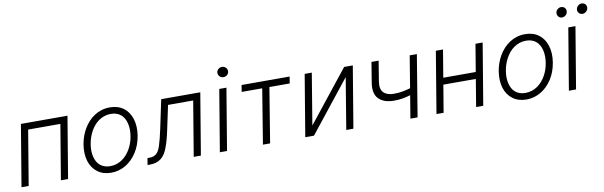

<svg xmlns="http://www.w3.org/2000/svg" viewBox="-48 -1198 5274 1677"><g transform="rotate(-10 2588.5 -359.5)"><path d="M38.7 0 129.6 -545.5H542.6L451.7 0H388.1L469.1 -485.8H183.2L102.3 0Z M637.1 -275.2Q643.1 -311.1 655.4 -345.5Q667.6 -380 685.9 -410.7Q704.2 -441.4 728 -467.5Q751.8 -493.6 781.1 -512.6Q810.4 -531.6 844.8 -542.3Q879.3 -552.9 918.3 -552.9Q991.1 -552.9 1039.4 -516.3Q1063.6 -498.6 1081 -473Q1098.4 -447.4 1108.3 -415.5Q1118.3 -383.5 1120.4 -345.7Q1122.5 -307.9 1115.4 -265.6Q1101.9 -183.9 1061.4 -121.4Q1041.2 -90.2 1016.2 -65.5Q991.1 -40.8 962.2 -23.8Q933.2 -6.7 900.9 2.3Q868.6 11.4 833.8 11.4Q762.4 11.4 713.1 -25.2Q688.6 -43.3 671 -68.9Q653.4 -94.5 643.6 -126.2Q633.9 -158 632.1 -195.5Q630.3 -233 637.1 -275.2ZM700.6 -156.2Q706.3 -131.4 717.5 -111Q728.7 -90.6 745.6 -76.3Q762.4 -62.1 784.6 -54.3Q806.8 -46.5 834.5 -46.5Q865.4 -46.5 892.6 -55.6Q919.7 -64.6 942.6 -80.6Q965.6 -96.6 984.2 -118.4Q1002.8 -140.3 1017 -165.7Q1031.2 -191.1 1040.5 -219.1Q1049.7 -247.2 1054 -275.2Q1063.6 -335.2 1051.8 -385.3Q1046.2 -410.5 1034.8 -430.8Q1023.4 -451 1006.7 -465.4Q990.1 -479.8 967.7 -487.6Q945.3 -495.4 918 -495.4Q886.7 -495.4 859.4 -486.2Q832 -476.9 809.3 -460.9Q786.6 -445 768.1 -422.9Q749.6 -400.9 735.8 -375.4Q721.9 -349.8 712.7 -321.9Q703.5 -294 698.9 -265.6Q688.9 -207.4 700.6 -156.2Z M1166.5 -59.7H1183.6Q1206.7 -59.7 1222.8 -66.2Q1239 -72.8 1250.5 -84.7Q1262.1 -96.6 1270.1 -113.1Q1278.1 -129.6 1284.4 -149.9Q1292.6 -175.4 1301.3 -209.7Q1310 -244 1320 -290.1L1373.9 -545.5H1720.5L1629.6 0H1566.1L1647 -485.8H1424L1377.8 -268.8Q1368.3 -223 1358.1 -186.8Q1348 -150.6 1336.6 -120.4Q1325.6 -90.6 1311.1 -68Q1296.5 -45.5 1277.3 -30.4Q1258.2 -15.3 1234 -7.6Q1209.9 0 1179.3 0H1156.6Z M1888.8 -545.5H1952.4L1861.5 0H1797.9ZM1896.7 -686.8Q1897 -696 1900.9 -704Q1904.8 -712 1911.4 -718Q1918 -724.1 1926.5 -727.6Q1935 -731.2 1944.6 -731.2Q1954.5 -731.2 1963.2 -727.5Q1971.9 -723.7 1978.3 -717.5Q1984.7 -711.3 1988.3 -702.8Q1991.8 -694.2 1991.5 -684.7Q1991.5 -675.8 1987.6 -667.6Q1983.7 -659.4 1977.1 -653.4Q1970.5 -647.4 1961.8 -643.8Q1953.1 -640.3 1943.5 -640.3Q1933.6 -640.3 1924.9 -644Q1916.2 -647.7 1910 -653.9Q1903.8 -660.2 1900.2 -668.7Q1896.7 -677.2 1896.7 -686.8Z M2077.1 -485.8 2086.6 -545.5H2512.8L2503.2 -485.8H2322.8L2243.6 0H2180L2259.2 -485.8Z M2646.3 -545.5H2709.5L2634.2 -89.8L2996.4 -545.5H3073.2L2982.2 0H2919L2994.3 -455.6L2632.8 0H2555.4Z M3209.9 -369.3 3239 -547.2H3302.6L3273.4 -369.3Q3262.1 -301.1 3293 -269.9Q3323.5 -239 3383.2 -239Q3422.9 -239 3458.8 -245.2Q3494.7 -251.4 3531.2 -262.1L3577.8 -545.5H3641.3L3551.5 0H3487.9L3521.3 -202.1Q3502.1 -196.4 3484.2 -192.1Q3466.3 -187.9 3448.5 -185Q3430.8 -182.2 3412.6 -180.8Q3394.5 -179.3 3375 -179.3Q3328.8 -179.7 3295.5 -191.4Q3262.1 -203.1 3239 -226.9Q3193.9 -273.1 3209.9 -369.3Z M3809.7 -545.5H3873.2L3832.7 -302.2H4120.7L4161.2 -545.5H4224.8L4133.9 0H4070.7L4110.8 -242.5H3822.8L3782.3 0H3719.1Z M4319.6 -275.2Q4325.6 -311.1 4337.9 -345.5Q4350.1 -380 4368.4 -410.7Q4386.7 -441.4 4410.5 -467.5Q4434.3 -493.6 4463.6 -512.6Q4492.9 -531.6 4527.3 -542.3Q4561.8 -552.9 4600.9 -552.9Q4673.7 -552.9 4721.9 -516.3Q4746.1 -498.6 4763.5 -473Q4780.9 -447.4 4790.8 -415.5Q4800.8 -383.5 4802.9 -345.7Q4805 -307.9 4797.9 -265.6Q4784.4 -183.9 4744 -121.4Q4723.7 -90.2 4698.7 -65.5Q4673.7 -40.8 4644.7 -23.8Q4615.8 -6.7 4583.5 2.3Q4551.1 11.4 4516.3 11.4Q4445 11.4 4395.6 -25.2Q4371.1 -43.3 4353.5 -68.9Q4335.9 -94.5 4326.2 -126.2Q4316.4 -158 4314.6 -195.5Q4312.9 -233 4319.6 -275.2ZM4383.2 -156.2Q4388.8 -131.4 4400 -111Q4411.2 -90.6 4428.1 -76.3Q4445 -62.1 4467.2 -54.3Q4489.3 -46.5 4517 -46.5Q4547.9 -46.5 4575.1 -55.6Q4602.3 -64.6 4625.2 -80.6Q4648.1 -96.6 4666.7 -118.4Q4685.4 -140.3 4699.6 -165.7Q4713.8 -191.1 4723 -219.1Q4732.2 -247.2 4736.5 -275.2Q4746.1 -335.2 4734.4 -385.3Q4728.7 -410.5 4717.3 -430.8Q4706 -451 4689.3 -465.4Q4672.6 -479.8 4650.2 -487.6Q4627.8 -495.4 4600.5 -495.4Q4569.2 -495.4 4541.9 -486.2Q4514.6 -476.9 4491.8 -460.9Q4469.1 -445 4450.6 -422.9Q4432.2 -400.9 4418.3 -375.4Q4404.5 -349.8 4395.2 -321.9Q4386 -294 4381.4 -265.6Q4371.4 -207.4 4383.2 -156.2Z M4893.5 0 4984.4 -545.5H5047.9L4957 0ZM5086.3 -690.3Q5088.1 -699.2 5092.7 -706.7Q5097.3 -714.1 5103.9 -719.6Q5110.4 -725.1 5118.3 -728.2Q5126.1 -731.2 5134.2 -731.2Q5144.9 -731.2 5153.6 -727.3Q5162.3 -723.4 5168 -716.6Q5173.7 -709.9 5176 -700.8Q5178.3 -691.8 5176.5 -681.1Q5175.1 -672.9 5170.8 -665.5Q5166.5 -658 5160 -652.5Q5153.4 -647 5145.2 -643.6Q5137.1 -640.3 5127.5 -640.3Q5108.3 -640.3 5095.5 -655.2Q5082.7 -670.1 5086.3 -690.3ZM4904.5 -690.3Q4905.9 -699.2 4910.5 -706.7Q4915.1 -714.1 4921.7 -719.6Q4928.3 -725.1 4936.3 -728.2Q4944.2 -731.2 4952.4 -731.2Q4963.1 -731.2 4971.6 -727.3Q4980.1 -723.4 4985.8 -716.8Q4991.5 -710.2 4994 -701Q4996.4 -691.8 4994.7 -681.1Q4993.6 -673.3 4989.3 -665.8Q4985.1 -658.4 4978.5 -652.7Q4971.9 -647 4963.6 -643.6Q4955.3 -640.3 4945.7 -640.3Q4926.1 -640.3 4914.1 -655.5Q4902 -670.8 4904.5 -690.3Z"/></g></svg>

Font: Inter P Light
Style: Italic
Weight: 300
Italic angle: 9.39999°
Designer: Rasmus Andersson
Foundry: rsms
Version: Version 3.018;git-588b23468